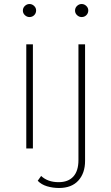

<svg xmlns="http://www.w3.org/2000/svg" viewBox="-20 -740 555 957"><path d="M111 0V-519H144V0ZM127 -655Q114 -655 104 -664.5Q94 -674 94 -687Q94 -701 104 -710.5Q114 -720 127 -720Q140 -720 150 -710.5Q160 -701 160 -688Q160 -674 150.5 -664.5Q141 -655 127 -655ZM274 197Q243 197 214.5 188.5Q186 180 168 161L185 137Q218 168 272 168Q320 168 345.5 140Q371 112 371 58V-519H404V62Q404 123 370.5 160Q337 197 274 197ZM387 -655Q374 -655 364 -664.5Q354 -674 354 -687Q354 -701 364 -710.5Q374 -720 387 -720Q400 -720 410 -710.5Q420 -701 420 -688Q420 -674 410.5 -664.5Q401 -655 387 -655Z"/></svg>

Font: Montserrat ExtraLight
Style: Regular
Weight: 200
Designer: Julieta Ulanovsky
Foundry: Julieta Ulanovsky
Version: Version 9.000; ttfautohint (v1.8.4.7-5d5b)